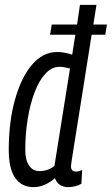

<svg xmlns="http://www.w3.org/2000/svg" viewBox="-20 -760 460 790"><path d="M261 10Q220 10 206 -27Q190 -12 166.5 -1Q143 10 118 10Q69 10 42.5 -28Q16 -66 16 -143Q16 -258 41.5 -349.5Q67 -441 111.5 -493.5Q156 -546 215 -546Q232 -546 247 -543Q262 -540 277 -535L290 -617H186L193 -659H297L309 -740H377Q370 -700 364 -659H420L413 -617H357Q331 -452 312 -332.5Q293 -213 282.5 -147.5Q272 -82 272 -77Q272 -54 292 -54Q299 -54 305.5 -56Q312 -58 318 -60L315 -4Q303 3 288.5 6.5Q274 10 261 10ZM142 -56Q177 -56 204 -77L268 -478Q257 -481 247 -483Q237 -485 224 -485Q193 -485 167 -457Q141 -429 122.5 -380.5Q104 -332 94 -270.5Q84 -209 84 -143Q84 -102 99.5 -79Q115 -56 142 -56Z"/></svg>

Font: Georama Condensed
Style: Italic
Weight: 400
Width: 3
Italic angle: -9°
Designer: Jean-Baptiste Levee
Foundry: Production Type
Version: Version 1.000